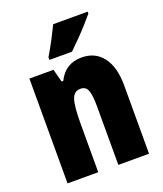

<svg xmlns="http://www.w3.org/2000/svg" viewBox="-141 -859 810 952"><g transform="rotate(-20 264.5 -383.0)"><path d="M328 -563Q400 -563 440 -510Q480 -457 480 -360V0H318V-308Q318 -363 309 -391Q300 -419 270 -419Q236 -419 224 -383Q212 -347 212 -253V0H50V-553H177L195 -485H204Q242 -563 328 -563ZM435 -756Q421 -739 397.5 -712.5Q374 -686 346.5 -658Q319 -630 294 -606H175V-620Q199 -660 218 -696.5Q237 -733 253 -766H435Z"/></g></svg>

Font: Noto Sans ExtraCondensed Black
Style: Regular
Weight: 900
Width: 2
Designer: Monotype Design Team
Foundry: Monotype Imaging Inc.
Version: Version 2.013; ttfautohint (v1.8.4.7-5d5b)